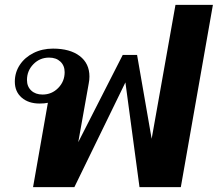

<svg xmlns="http://www.w3.org/2000/svg" viewBox="-20 -770 896 790"><path d="M856 -750 724 0H554L496 -431L286 0H116L177 -347Q163 -344 143 -344Q97 -344 69 -368.5Q41 -393 41 -434Q41 -472 61.5 -503Q82 -534 118 -552Q154 -570 198 -570Q268 -570 308 -539.5Q348 -509 348 -455Q348 -441 345 -426L302 -185L485 -544H544L604 -199L702 -750ZM246 -473Q246 -500 228.5 -516.5Q211 -533 182 -533Q144 -533 117.5 -506Q91 -479 91 -441Q91 -414 108.5 -397.5Q126 -381 155 -381Q193 -381 219.5 -408Q246 -435 246 -473Z"/></svg>

Font: Fahkwang
Style: Bold Italic
Weight: 700
Italic angle: -10°
Designer: Suppakit Chalermlarp | Katatrad Co.,Ltd.
Foundry: Cadson Demak Co.,Ltd.
Version: Version 1.000; ttfautohint (v1.6)